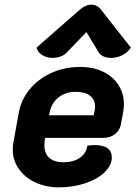

<svg xmlns="http://www.w3.org/2000/svg" viewBox="-20 -797 583 826"><path d="M35 -153Q35 -171 37 -180L60 -308Q70 -367 107.5 -412.5Q145 -458 201.5 -483.5Q258 -509 325 -509Q381 -509 423.5 -488.5Q466 -468 489.5 -431.5Q513 -395 513 -349Q513 -333 510 -315L500 -261Q495 -236 474.5 -220Q454 -204 426 -204H174L172 -190Q171 -184 171 -172Q171 -137 192 -118Q213 -99 253 -99Q296 -99 323.5 -118Q351 -137 356 -171Q378 -173 385 -173Q461 -173 461 -120Q461 -86 430 -56Q399 -26 346.5 -8.5Q294 9 233 9Q177 9 131.5 -12.5Q86 -34 60.5 -71Q35 -108 35 -153ZM383 -301 386 -315Q389 -327 389 -337Q389 -368 367.5 -385Q346 -402 305 -402Q263 -402 232.5 -378.5Q202 -355 194 -315L191 -301ZM206 -548Q182 -548 162.5 -559.5Q143 -571 137 -592L323 -755Q348 -777 373 -777Q398 -777 415 -755L543 -592Q529 -571 506 -559.5Q483 -548 458 -548Q440 -548 426 -554Q412 -560 405 -571L352 -659L267 -571Q257 -560 240.5 -554Q224 -548 206 -548Z"/></svg>

Font: K2D ExtraBold
Style: Italic
Weight: 800
Italic angle: -10°
Designer: Katatrad Aksorn Co.,Ltd.
Foundry: Cadson Demak Co.,Ltd.
Version: Version 1.000; ttfautohint (v1.6)